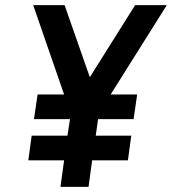

<svg xmlns="http://www.w3.org/2000/svg" viewBox="-20 -726 668 746"><path d="M112 -263H252L242 -199H103L90 -103H229L215 0H324L338 -103H477L490 -199H352L361 -263H499L513 -359H410L628 -706H505L329 -426L231 -706H109L229 -359H126Z"/></svg>

Font: Unageo
Style: SemiBold-Italic
Weight: 600
Designer: Richard Sepsi
Foundry: Richard Sepsi
Version: Version 2.000